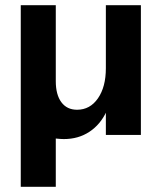

<svg xmlns="http://www.w3.org/2000/svg" viewBox="-20 -520 623 740"><path d="M60 -500H195V-207Q195 -155 216.5 -126Q238 -97 277 -97Q327 -97 357.5 -141Q388 -185 388 -257L414 -207Q414 -141 390.5 -90.5Q367 -40 324.5 -12Q282 16 226 16Q214 16 196 14Q176 12 165 12L195 -31V200H60ZM388 -500H523V0H388Z"/></svg>

Font: Uncut Sans Variable
Style: Regular
Weight: 400
Designer: Kasper Nordkvist
Foundry: UNCUT.wtf
Version: Version 1.303;Glyphs 3.1.2 (3151)